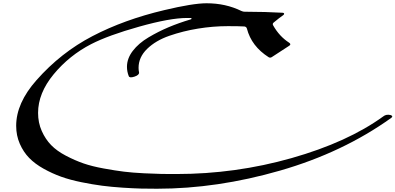

<svg xmlns="http://www.w3.org/2000/svg" viewBox="-20 -1052 2420 1175"><path d="M941 103Q889 103 844 102Q799 101 730.5 96.5Q662 92 604.5 84.5Q547 77 478 63Q409 49 354.5 29.5Q300 10 247 -19.5Q194 -49 158.5 -85.5Q123 -122 101 -172.5Q79 -223 79 -282Q79 -421 203 -561Q352 -730 546 -831Q740 -932 985 -990Q1161 -1032 1244 -1032Q1361 -1032 1457 -985Q1467 -980 1480 -980H1496Q1600 -980 1709 -974Q1717 -974 1718.5 -969Q1720 -964 1713 -959Q1692 -945 1656 -915Q1645 -907 1652 -896Q1690 -829 1749 -791Q1764 -781 1750 -772Q1736 -763 1644 -703Q1634 -696 1624 -702Q1519 -769 1491 -877Q1488 -888 1476 -890Q1443 -892 1375 -892Q1284 -892 1192 -877Q1100 -862 1016.5 -833Q933 -804 880.5 -753Q828 -702 828 -637Q828 -622 831 -609Q833 -593 803 -583Q773 -573 768 -586Q757 -614 757 -643Q757 -694 792.5 -740.5Q828 -787 888.5 -823Q949 -859 1012 -885.5Q1075 -912 1146 -933Q1150 -934 1151.5 -936Q1153 -938 1151.5 -940Q1150 -942 1147 -942H1124Q1021 -942 832 -889Q643 -836 538 -782Q404 -713 308.5 -597.5Q213 -482 213 -361Q213 -301 235.5 -250.5Q258 -200 293 -164Q328 -128 383.5 -99Q439 -70 491 -52Q543 -34 614.5 -21Q686 -8 738.5 -1.5Q791 5 862 8.5Q933 12 969.5 12.5Q1006 13 1059 13Q1421 13 1764.5 -84.5Q2108 -182 2326 -340Q2343 -354 2370 -348Q2388 -342 2375 -331Q2079 -119 1694 -8Q1309 103 941 103Z"/></svg>

Font: Joscelyn
Style: Regular
Weight: 400
Designer: Peter S. Baker
Version: Version 1.012